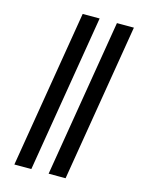

<svg xmlns="http://www.w3.org/2000/svg" viewBox="-139 -909 879 1137"><g transform="rotate(15 300.0 -340.0)"><path d="M273 143 433 -823H537L377 143ZM63 143 223 -823H327L167 143Z"/></g></svg>

Font: Zed Sans Extended
Style: Bold Italic
Weight: 700
Width: 7
Italic angle: -9°
Designer: Belleve Invis
Foundry: Belleve Invis
Version: Version 1.0.0; ttfautohint (v1.8.4)